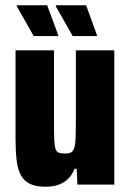

<svg xmlns="http://www.w3.org/2000/svg" viewBox="-20 -701 495 729"><path d="M153 8Q116 8 93.5 -3Q71 -14 59 -36.5Q47 -59 43 -93.5Q39 -128 39 -175V-510H185V-233Q185 -193 186 -170Q187 -147 191 -135.5Q195 -124 203.5 -121Q212 -118 226 -118Q241 -118 249 -122Q257 -126 261.5 -138.5Q266 -151 267 -178Q268 -205 268 -250V-510H414V0H274L271 -60H263Q254 -37 238.5 -22Q223 -7 202 0.5Q181 8 153 8ZM348 -564H256L192 -677V-681H307L348 -568ZM201 -564H108L44 -677V-681H159L201 -568Z"/></svg>

Font: Saira Condensed ExtraBold
Style: Regular
Weight: 800
Width: 3
Designer: Hector Gatti with collaboration of the Omnibus-Type team
Foundry: Omnibus-Type
Version: Version 1.101